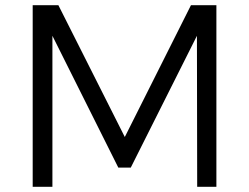

<svg xmlns="http://www.w3.org/2000/svg" viewBox="-20 -720 961 740"><path d="M740 0 739 -582 484 -74H436L182 -582V0H106V-700H205L461 -192L716 -700H814V0Z"/></svg>

Font: Kalaa
Style: Regular
Weight: 400
Version: Version 1.20 June 5, 2016